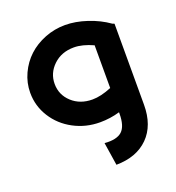

<svg xmlns="http://www.w3.org/2000/svg" viewBox="-135 -629 887 967"><g transform="rotate(-20 308.0 -146.0)"><path d="M547.9 -445.8 558.1 -441.9V-7.8Q558.1 103 495.6 165.5Q433.1 228 324.2 229L305.2 106Q370.1 111.3 398.4 85.2Q426.8 59.1 426.8 -7.8V-15.1Q375.5 0 320.8 0Q245.1 0 180.4 -34.4Q115.7 -68.8 77.9 -128.7Q40 -188.5 40 -259.8Q40 -313 62.5 -361.6Q85 -410.2 122.6 -445.1Q160.2 -480 212.2 -500.5Q264.2 -521 320.8 -521Q376.5 -521 437.7 -500.7Q499 -480.5 547.9 -445.8ZM324.2 -121.1Q369.1 -121.1 426.8 -145V-374Q370.1 -399.9 324.2 -399.9Q257.3 -399.9 214.1 -358.6Q170.9 -317.4 170.9 -259.8Q170.9 -201.2 214.4 -161.1Q257.8 -121.1 324.2 -121.1Z"/></g></svg>

Font: Montserrat-Arabic Medium
Style: Regular
Weight: 500
Designer: Mohamed Gaber
Foundry: Kief Type Foundry
Version: Version 5.008;PS 005.008;hotconv 1.0.88;makeotf.lib2.5.64775